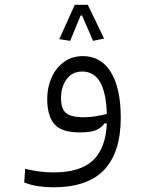

<svg xmlns="http://www.w3.org/2000/svg" viewBox="-20 -573 626 816"><path d="M206.5 223.1Q174.8 223.1 142.1 218.3Q109.4 213.4 83 202.6L86.9 144.5Q119.6 152.3 147.9 156Q176.3 159.7 208 159.7Q321.3 159.7 375.5 108.2Q429.7 56.6 434.1 -48.8L423.8 -48.3Q412.6 -31.7 390.6 -21Q368.7 -10.3 318.4 -10.3Q241.7 -10.3 211.2 -45.4Q180.7 -80.6 180.7 -152.8Q180.7 -201.2 199 -242.7Q217.3 -284.2 251.5 -309.3Q285.6 -334.5 333 -334.5Q409.2 -334.5 451.2 -266.4Q493.2 -198.2 493.2 -72.8Q493.2 74.2 422.9 148.7Q352.5 223.1 206.5 223.1ZM434.1 -88.9Q428.7 -269 330.1 -269Q286.6 -269 262.9 -236.1Q239.3 -203.1 239.3 -156.2Q239.3 -111.8 259.8 -93.3Q280.3 -74.7 336.4 -74.7Q362.8 -74.7 386.7 -78.9Q410.6 -83 434.1 -88.9ZM353 -552.7 422.4 -409.2 375.5 -399.4 328.6 -507.3H322.8L278.3 -399.4L231.9 -406.7L297.9 -552.7Z"/></svg>

Font: Cascadia Code NF Light
Style: Regular
Weight: 300
Monospace: yes
Designer: Aaron Bell
Foundry: Saja Typeworks
Version: Version 2404.023; ttfautohint (v1.8.4)